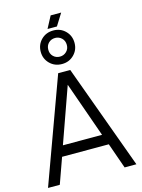

<svg xmlns="http://www.w3.org/2000/svg" viewBox="-161 -1232 975 1322"><g transform="rotate(-15 326.0 -571.5)"><path d="M11 0H95L160 -182H493L557 0H641L369 -745H283ZM186 -257 326 -651 465 -257ZM291 -1058H358L411 -1143H336ZM326 -799Q377 -799 411.5 -833.5Q446 -868 446 -918Q446 -969 411.5 -1003.5Q377 -1038 326 -1038Q274 -1038 239.5 -1003.5Q205 -969 205 -918Q205 -868 239.5 -833.5Q274 -799 326 -799ZM325 -852Q297 -852 278 -870.5Q259 -889 259 -918Q259 -948 278 -966.5Q297 -985 325 -985Q352 -985 371.5 -966.5Q391 -948 391 -918Q391 -889 371.5 -870.5Q352 -852 325 -852Z"/></g></svg>

Font: Plus Jakarta Sans
Style: Regular
Weight: 400
Designer: Gumpita Rahayu
Foundry: Tokotype
Version: Version 2.004; ttfautohint (v1.8.3)